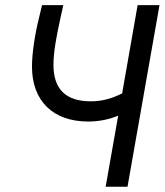

<svg xmlns="http://www.w3.org/2000/svg" viewBox="-20 -713 629 733"><path d="M316.9 -249C358.4 -249 397.5 -257.3 431.2 -271.5L383.3 0H466.8L588.9 -693.4H505.4L446.3 -356.4C409.2 -337.9 372.1 -326.2 326.7 -326.2C230 -326.2 184.1 -373.5 184.1 -465.8C184.1 -514.6 195.8 -575.7 209.5 -638.2L221.7 -693.4H140.6L128.9 -645C112.3 -578.1 102.1 -507.3 102.1 -458.5C102.1 -328.6 181.6 -249 316.9 -249Z"/></svg>

Font: Cascadia Mono SemiLight
Style: Italic
Weight: 350
Italic angle: -10°
Monospace: yes
Designer: Aaron Bell
Foundry: Saja Typeworks
Version: Version 2404.023